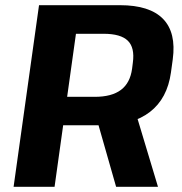

<svg xmlns="http://www.w3.org/2000/svg" viewBox="-20 -720 702 740"><path d="M130.4 -700H442.5Q556.9 -700 608.4 -647.2Q659.8 -594.3 645.8 -491.2L638.8 -440.3Q624.8 -340.3 558 -288.7Q491.3 -237.1 377.4 -237.1H216L231.8 -346.8H345.3Q410.7 -346.8 446.2 -373.6Q481.7 -400.3 489.1 -455.3L492 -478.4Q499.9 -536.3 472.7 -563Q445.4 -589.8 379.5 -589.8H237.4L278.1 -628.2L190.3 0H32.4ZM350.7 -269H508L588.9 0H427.5Z"/></svg>

Font: Pathway Extreme 8pt Thin
Style: Italic
Weight: 100
Italic angle: -8°
Designer: Eduardo Rodriguez Tunni
Foundry: Eduardo Rodriguez Tunni
Version: Version 1.000